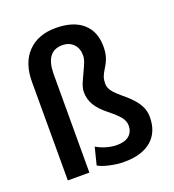

<svg xmlns="http://www.w3.org/2000/svg" viewBox="-127 -783 807 891"><g transform="rotate(-20 276.0 -337.5)"><path d="M59.1 0.5V-485.4Q59.1 -579.6 109.4 -631.6Q159.7 -683.6 246.6 -683.6Q333.5 -683.6 380.4 -642.6Q427.2 -601.6 427.2 -527.3Q427.2 -499.5 421.1 -478Q415 -456.5 399.9 -432.4Q384.8 -408.2 380.1 -394Q375.5 -379.9 375.5 -361.1Q375.5 -342.3 389.4 -323.7Q403.3 -305.2 442.9 -272.9Q481.9 -239.7 499.8 -210Q517.6 -180.2 517.6 -147Q517.6 -71.8 470.2 -31.2Q422.9 9.3 335.4 9.3Q300.8 9.3 263.2 0.7Q225.6 -7.8 208.5 -19L230 -104.5Q250 -91.8 277.8 -83.7Q305.7 -75.7 329.6 -75.7Q370.6 -75.7 391.1 -93.8Q411.6 -111.8 411.6 -142.6Q411.6 -164.1 396.5 -183.8Q381.3 -203.6 342.8 -234.1Q304.2 -264.6 286.6 -294.2Q269 -323.7 269 -358.9Q269 -380.9 283 -411.4Q296.9 -441.9 310.5 -471.4Q324.2 -501 324.2 -520Q324.2 -555.7 303.7 -576.9Q283.2 -598.1 248.5 -598.1Q168 -598.1 166 -489.3L165.5 0.5Z"/></g></svg>

Font: Yantramanav Medium
Style: Regular
Weight: 500
Version: Version 1.001;PS 1.0;hotconv 1.0.72;makeotf.lib2.5.5900; ttf